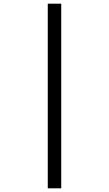

<svg xmlns="http://www.w3.org/2000/svg" viewBox="-20 -780 591 1041"><path d="M239 -760H312V241H239Z"/></svg>

Font: Noto Sans Myanmar UI
Style: Regular
Weight: 400
Designer: Monotype Design Team
Foundry: Monotype Imaging Inc.
Version: Version 2.103; ttfautohint (v1.8.4.7-5d5b)